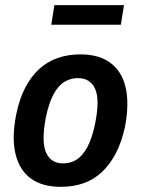

<svg xmlns="http://www.w3.org/2000/svg" viewBox="-20 -715 547 745"><path d="M216 10Q144 10 99.5 -22.5Q55 -55 40 -118.5Q25 -182 43 -271Q55 -331 78 -375Q101 -419 132.5 -447.5Q164 -476 204 -490Q244 -504 292 -504Q364 -504 408.5 -471Q453 -438 467.5 -375.5Q482 -313 465 -223Q452 -163 429 -119.5Q406 -76 375 -47Q344 -18 304 -4Q264 10 216 10ZM225 -81Q254 -81 277 -95.5Q300 -110 318.5 -143.5Q337 -177 349 -235Q368 -329 349 -370.5Q330 -412 282 -412Q255 -412 231 -398Q207 -384 188.5 -350.5Q170 -317 158 -260Q140 -166 158.5 -123.5Q177 -81 225 -81ZM179 -619 191 -695H461L449 -619Z"/></svg>

Font: Nunito Sans 10pt Condensed
Style: Bold Italic
Weight: 700
Width: 3
Italic angle: -9°
Designer: Vernon Adams
Foundry: Vernon Adams
Version: Version 3.101;gftools[0.9.27]